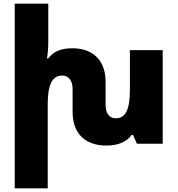

<svg xmlns="http://www.w3.org/2000/svg" viewBox="-20 -780 964 1042"><path d="M685 -508V-292C685 -190 663 -138 609 -138C572 -138 553 -166 553 -212V-336C553 -452 485 -518 373 -518C309 -518 270 -500 242 -463H235C240 -492 242 -525 242 -554V-760H60V242H239V-216C239 -318 263 -370 317 -370C354 -370 374 -342 374 -295V-173C374 -57 440 10 558 10C620 10 668 -10 695 -48H702L723 0H863V-508Z"/></svg>

Font: Noto Sans Armenian SemiCondensed Black
Style: Regular
Weight: 900
Width: 4
Designer: Monotype Design Team
Foundry: Monotype Imaging Inc.
Version: Version 2.008